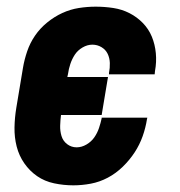

<svg xmlns="http://www.w3.org/2000/svg" viewBox="-20 -548 540 576"><path d="M200 8Q171 8 142.5 2Q114 -4 91.5 -19.5Q69 -35 53 -58Q37 -81 30 -108.5Q23 -136 23.5 -165.5Q24 -195 29 -225L49 -345Q53 -369 61.5 -394Q70 -419 85 -441Q100 -463 121.5 -480.5Q143 -498 167 -509Q191 -520 216.5 -524Q242 -528 267 -528Q294 -528 320 -524Q346 -520 368.5 -508.5Q391 -497 408.5 -479Q426 -461 435.5 -438Q445 -415 447.5 -388.5Q450 -362 445 -335L444 -325H307V-329Q310 -344 309.5 -359Q309 -374 303 -386.5Q297 -399 284.5 -406.5Q272 -414 257 -414Q242 -414 227.5 -405.5Q213 -397 204.5 -384Q196 -371 191 -356Q186 -341 184 -326L182 -317H304L285 -203H163Q161 -187 160.5 -171Q160 -155 164.5 -140Q169 -125 181.5 -115.5Q194 -106 210 -106Q225 -106 239.5 -114.5Q254 -123 263 -136Q272 -149 277 -164Q282 -179 285 -193V-195H422L421 -191Q417 -165 408 -139.5Q399 -114 384 -91Q369 -68 348.5 -48Q328 -28 303.5 -15Q279 -2 252.5 3Q226 8 200 8Z"/></svg>

Font: Iosevka Term Curly Hv Obl
Style: Regular
Weight: 900
Italic angle: -9°
Designer: Belleve Invis
Foundry: Belleve Invis
Version: Version 32.3.0